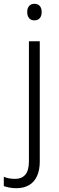

<svg xmlns="http://www.w3.org/2000/svg" viewBox="-69 -749 311 1009"><path d="M17 240Q-4 240 -20.5 236.5Q-37 233 -49 229V180Q-35 186 -20.5 188.5Q-6 191 11 191Q45 191 64 169Q83 147 83 99V-532H140V100Q140 145 125.5 176.5Q111 208 83.5 224Q56 240 17 240ZM74 -686Q74 -706 84 -717.5Q94 -729 111 -729Q130 -729 140 -717.5Q150 -706 150 -686Q150 -665 140 -653.5Q130 -642 111 -642Q94 -642 84 -653.5Q74 -665 74 -686Z"/></svg>

Font: Noto Sans Display Light
Style: Regular
Weight: 300
Designer: Monotype Design Team
Foundry: Monotype Imaging Inc.
Version: Version 2.003